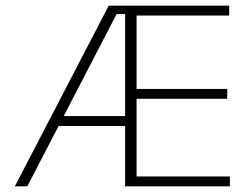

<svg xmlns="http://www.w3.org/2000/svg" viewBox="-20 -659 888 679"><path d="M32.5 0 364.5 -639H431V-609.5H392.5L76.5 0ZM172.5 -213.5V-248.5H436.5V-213.5ZM435 0V-35H793V0ZM422.5 0V-639H463V0ZM445 -309.5V-344.5H783.5V-309.5ZM434 -604V-639H790.5V-604Z"/></svg>

Font: Anek Latin ExtraLight
Style: Regular
Weight: 250
Designer: Yesha Goshar
Foundry: Ek Type
Version: Version 1.003